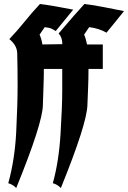

<svg xmlns="http://www.w3.org/2000/svg" viewBox="-20 -751 643 964"><path d="M514.6 -586.9Q478 -608.4 427.7 -614.7Q419.4 -601.6 402.3 -577.1Q410.2 -561 417 -527.8H496.1V-404.8H424.3Q424.3 -358.9 422.4 -311.8Q420.4 -264.6 418.9 -223.6Q416.5 -129.9 285.6 192.9Q266.1 173.8 245.1 168.9Q275.4 61 283.9 -77.4Q292.5 -215.8 292.5 -298.8Q292.5 -381.8 292.5 -404.8H200.2Q200.2 -358.9 198.2 -311.8Q196.3 -264.6 195.3 -223.6Q193.8 -131.8 61.5 192.9Q43.5 174.8 21.5 168.9Q54.7 48.8 61.5 -90.3Q68.4 -229.5 68.4 -321.3Q68.4 -413.1 66.4 -483.9Q65.4 -523.4 26.9 -554.7Q68.8 -599.1 103.8 -642.6Q138.7 -686 180.7 -731Q241.2 -723.6 347.7 -702.6L259.8 -595.2Q241.7 -606 235.4 -608.6Q229 -611.3 204.6 -614.7Q195.8 -601.6 178.7 -577.1Q188 -557.1 192.9 -527.8L293 -529.3Q293 -563 274.4 -583Q361.8 -686 403.8 -731Q449.7 -725.6 501.2 -715.3Q552.7 -705.1 602.5 -695.3Q580.6 -667.5 558.6 -640.6Q536.6 -613.8 514.6 -586.9Z"/></svg>

Font: UnifrakturCook
Style: Bold
Weight: 700
Designer: j. 'mach' wust
Version: Version 2011-09-01